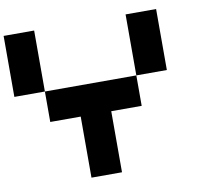

<svg xmlns="http://www.w3.org/2000/svg" viewBox="-101 -920 1402 1240"><g transform="rotate(-10 600.0 -300.0)"><path d="M0 -799.8H200.2V-399.9H0ZM799.8 -799.8H1000V-399.9H799.8ZM200.2 -200.2V-399.9H799.8V-200.2H600.1V200.2H399.9V-200.2Z"/></g></svg>

Font: QuinqueFive
Style: Regular
Weight: 400
Monospace: yes
Designer: GGBotNet
Foundry: GGBotNet
Version: 1.1